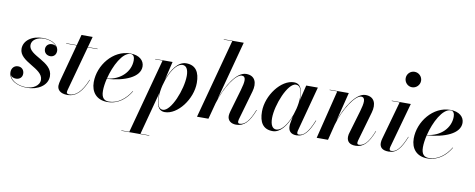

<svg xmlns="http://www.w3.org/2000/svg" viewBox="-79 -1144 4405 1779"><g transform="rotate(10 2124.0 -255.0)"><path d="M378.5 -132C378.5 -271.5 150.5 -285 150.5 -386.5C150.5 -438 208 -466 260.5 -466C323 -466 367 -442.5 387 -413C377 -423 362.5 -428.5 346 -428.5C312 -428.5 289 -404 289 -374C289 -336.5 317.5 -316 348.5 -316C377 -316 403.5 -335.5 403.5 -375C403.5 -419.5 354.5 -470.5 254 -470.5C147.5 -470.5 75 -413.5 75 -338.5C75 -215 302.5 -194 302.5 -85C302.5 -26 235.5 6 181.5 6C108 6 38 -24 20 -80C30 -64 49.5 -56 71.5 -56C103 -56 130.5 -75.5 130.5 -112C130.5 -148 106.5 -172 72.5 -172C35 -172 11.5 -143 11.5 -108C11.5 -33.5 91.5 10 187 10C288.5 10 378.5 -44.5 378.5 -132Z M749.5 -163 746 -164C698 -44 641 2.5 584.5 2.5C567.5 2.5 558.5 -4 558.5 -14.5C558.5 -23.5 561.5 -32.5 563 -40L677 -456.5H769V-460H678L705 -560H600L573.5 -460H474V-456.5H572.5L481 -116.5C475.5 -96.5 471 -73.5 471 -60.5C471 -25 497 10 566.5 10C650.5 10 704 -50.5 749.5 -163Z M885.5 -85.5C885.5 -118.5 891 -158.5 901 -200C1067.5 -212 1208 -268.5 1208 -370C1208 -426.5 1160 -470 1076.5 -470C913.5 -470 787.5 -309 787.5 -150C787.5 -57.5 840.5 10 943 10C1047 10 1118.5 -56 1161.5 -129L1158.5 -130.5C1110.5 -51 1038 4 956.5 4C915 4 885.5 -16.5 885.5 -85.5ZM1080.5 -466C1109 -466 1117.5 -439 1117.5 -412C1117.5 -307.5 1031.5 -217 902 -203.5C933 -328 1004 -466 1080.5 -466Z M1402 -123C1402 -54.5 1416.5 10 1483.5 10C1604 10 1729.5 -154.5 1729.5 -307.5C1729.5 -408.5 1692 -470 1601.5 -470C1525 -470 1467 -383 1434 -289L1474.5 -460H1311.5V-456.5H1381L1192 246.5H1117.5V250H1380V246.5H1297L1403.5 -153.5C1402.5 -143 1402 -132.5 1402 -123ZM1405.5 -122.5C1405.5 -250 1486 -449.5 1571 -449.5C1607.5 -449.5 1626.5 -414 1626.5 -356C1626.5 -228.5 1539 -8 1461.5 -8C1419 -8 1405.5 -57.5 1405.5 -122.5Z M2142.5 -313 2081.5 -103.5C2077 -87 2073.5 -70.5 2073.5 -59C2073.5 -17 2104.5 10 2154.5 10C2228.5 10 2274.5 -38 2320.5 -155.5L2317 -157C2276 -51 2234.5 -4.5 2186 -4.5C2175 -4.5 2168.5 -9.5 2168.5 -23.5C2168.5 -28.5 2169.5 -36 2171 -41L2251 -319.5C2275 -402.5 2251 -469.5 2167 -469.5C2075 -469.5 1990 -322.5 1945 -195.5L2093 -750H1905.5V-746.5H1985.5L1785.5 0H1893L1933.5 -152.5C1980.5 -311 2073.5 -447 2128 -447C2172.5 -447 2167 -397.5 2142.5 -313Z M2697.5 -337C2697.5 -405.5 2684 -470 2616 -470C2496 -470 2370 -305.5 2370 -152.5C2370 -51.5 2407.5 10 2498 10C2570 10 2625 -66.5 2659 -153.5L2647.5 -91.5C2646 -84.5 2645 -75 2645 -62.5C2645 -20 2668 10 2720.5 10C2793 10 2834.5 -43 2879.5 -155.5L2876 -157C2828.5 -37.5 2787 -0.5 2743 -0.5C2730.5 -0.5 2726 -8 2726 -17.5C2726 -22 2726.5 -28 2728 -33.5L2841.5 -460H2732L2697 -316C2697.5 -323.5 2697.5 -330.5 2697.5 -337ZM2694.5 -337.5C2694.5 -210 2613.5 -10.5 2528.5 -10.5C2494 -10.5 2472.5 -42.5 2472.5 -108C2472.5 -231.5 2560.5 -452 2637.5 -452C2681.5 -452 2694.5 -402.5 2694.5 -337.5Z M3024.5 -456.5 2911.5 0H3018L3055 -148C3098 -302 3197.5 -447.5 3251.5 -447.5C3297 -447.5 3288 -390.5 3265.5 -313L3202.5 -99.5C3199 -89 3195.5 -75 3195.5 -60C3195.5 -14.5 3223.5 10 3277 10C3350.5 10 3397 -38 3443 -155.5L3440 -157C3398.5 -51 3357.5 -4.5 3307.5 -4.5C3294.5 -4.5 3290.5 -12 3290.5 -22.5C3290.5 -27.5 3292 -35.5 3293.5 -41L3373.5 -319.5C3397.5 -402.5 3373.5 -469.5 3289.5 -469.5C3198.5 -469.5 3109 -317 3065.5 -191L3132.5 -460H2952.5V-456.5Z M3627.5 -687.5C3627.5 -648.5 3659 -614.5 3699.5 -614.5C3740 -614.5 3772.5 -648.5 3772.5 -687.5C3772.5 -727 3740 -760 3699.5 -760C3659 -760 3627.5 -727 3627.5 -687.5ZM3749 -155.5 3746 -157C3697.5 -37 3658 -0.5 3612 -0.5C3599.5 -0.5 3595.5 -8.5 3595.5 -18.5C3595.5 -23 3596 -28.5 3597.5 -34L3716 -460H3537V-456.5H3611.5L3510.5 -96C3507.5 -85 3504.5 -70 3504.5 -56.5C3504.5 -16 3529.5 10 3588 10C3664.5 10 3703.5 -43 3749 -155.5Z M3896 -85.5C3896 -118.5 3901.5 -158.5 3911.5 -200C4078 -212 4218.5 -268.5 4218.5 -370C4218.5 -426.5 4170.5 -470 4087 -470C3924 -470 3798 -309 3798 -150C3798 -57.5 3851 10 3953.5 10C4057.5 10 4129 -56 4172 -129L4169 -130.5C4121 -51 4048.5 4 3967 4C3925.5 4 3896 -16.5 3896 -85.5ZM4091 -466C4119.5 -466 4128 -439 4128 -412C4128 -307.5 4042 -217 3912.5 -203.5C3943.5 -328 4014.5 -466 4091 -466Z"/></g></svg>

Font: Bodoni* 48pt Medium
Style: Italic
Weight: 500
Italic angle: -13°
Version: Version 2.3